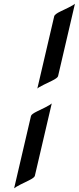

<svg xmlns="http://www.w3.org/2000/svg" viewBox="-20 -850 419 1022"><path d="M378.9 -830.1 289.1 -444.8Q287.1 -435.1 256.1 -419.9Q225.1 -404.8 212.9 -398.9Q184.1 -384.8 178.7 -378.4L268.6 -763.7Q271 -774.4 301.8 -789.1Q332.5 -803.7 344.2 -809.6Q372.6 -823.7 378.9 -830.1ZM255.4 -299.3 165.5 85.9Q163.6 95.7 132.6 110.8Q101.6 126 89.8 131.8Q60.5 147 55.2 152.3L145 -232.9Q147.5 -242.7 178.2 -257.6Q209 -272.5 220.7 -278.3Q249.5 -293.5 255.4 -299.3Z"/></svg>

Font: Fondamento
Style: Italic
Weight: 400
Italic angle: -12°
Version: Version 1.000